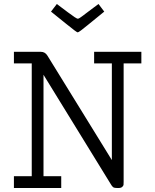

<svg xmlns="http://www.w3.org/2000/svg" viewBox="-20 -943 779 963"><path d="M49.8 0V-59.1H139.2V-625H49.8V-683.1H185.1Q206.1 -683.1 217.8 -664.1L541 -140.1V-625H452.1V-683.1H689V-625H600.1V-32.2Q600.1 -21 599.6 -16.1Q599.1 -11.2 593 -5.6Q586.9 0 574.2 0H567.9Q553.7 0 547.9 -3.9Q542 -7.8 535.2 -20L198.2 -567.9V-59.1H287.1V0ZM235.8 -884.8 265.1 -922.9Q288.1 -905.8 319.8 -881.8Q363.8 -848.6 370.1 -849.1Q371.1 -849.1 372.6 -849.6Q374 -850.1 376.5 -851.1Q378.9 -852.1 381.3 -854Q383.8 -856 388.4 -858.9Q393.1 -861.8 397.5 -865.5Q401.9 -869.1 409.9 -875Q418 -880.9 426.5 -887.5Q435.1 -894 448 -903.6Q460.9 -913.1 474.1 -922.9L502.9 -884.8Q466.8 -855 421.9 -818.8Q376 -780.8 370.1 -780.8H369.1Q364.3 -780.8 311 -824.2Q269 -858.9 235.8 -884.8Z"/></svg>

Font: CMU Concrete
Style: Roman
Weight: 500
Version: Version 0.7.0